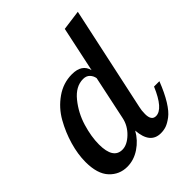

<svg xmlns="http://www.w3.org/2000/svg" viewBox="-199 -815 937 937"><g transform="rotate(-45 269.5 -347.0)"><path d="M5 -155Q5 -208 22 -267Q39 -326 69.5 -380Q100 -434 150.5 -469.5Q201 -505 261 -505Q330 -505 343 -451L393 -686L497 -700L381 -160Q376 -140 376 -115Q376 -70 407 -70Q456 -70 502 -179H539Q516 -120 491.5 -80.5Q467 -41 443.5 -23.5Q420 -6 402.5 0Q385 6 365 6Q292 6 285 -92Q261 -49 220 -21.5Q179 6 133 6Q79 6 42 -33.5Q5 -73 5 -155ZM112 -169Q112 -70 175 -70Q208 -70 242 -102.5Q276 -135 285 -179L333 -406Q330 -424 317.5 -437Q305 -450 283 -450Q232 -450 191 -399.5Q150 -349 131 -286Q112 -223 112 -169Z"/></g></svg>

Font: Lobster Two
Style: Italic
Weight: 400
Designer: Pablo Impallari
Foundry: Pablo Impallari. www.impallari.com
Version: Version 1.006